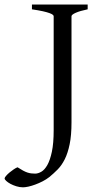

<svg xmlns="http://www.w3.org/2000/svg" viewBox="-113 -635 438 841"><path d="M271 -594.2Q237.8 -587.4 219 -579.1Q200.2 -570.8 200.2 -564V-100.1Q200.2 -42 192.1 -3.2Q184.1 35.6 170.7 62.5Q157.2 89.4 139.6 107.2Q122.1 125 103 140.6Q89.8 150.9 73.7 159.2Q57.6 167.5 41.7 173.3Q25.9 179.2 11.5 182.4Q-2.9 185.5 -12.2 185.5Q-26.9 185.5 -41.5 180.9Q-56.2 176.3 -67.4 170.2Q-78.6 164.1 -85.7 157.5Q-92.8 150.9 -92.8 146.5Q-92.8 142.6 -86.4 135.3Q-80.1 127.9 -71.3 120.6Q-62.5 113.3 -52.7 106.7Q-43 100.1 -36.1 97.7Q-22.5 106.4 -12.2 112.1Q-2 117.7 6.8 120.6Q15.6 123.5 23.7 124.5Q31.7 125.5 41 125.5Q53.7 125.5 68.1 117.2Q82.5 108.9 94.5 87.6Q106.4 66.4 114.3 29.3Q122.1 -7.8 122.1 -64.9V-564Q122.1 -566.9 118.2 -570.3Q114.3 -573.7 103.8 -577.6Q93.3 -581.5 74.7 -585.7Q56.2 -589.8 26.9 -594.2V-615.2H271Z"/></svg>

Font: Akkhara
Style: Regular
Weight: 400
Designer: J. Victor Gaultney
Version: Version 1.00 June 13, 2006, initial release